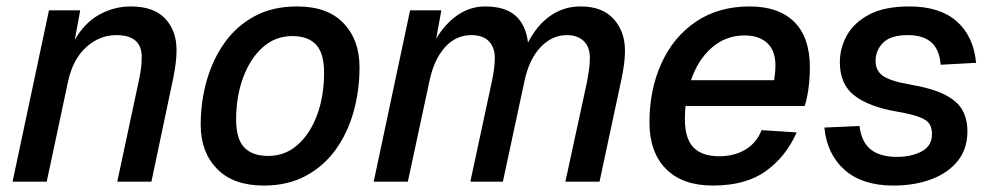

<svg xmlns="http://www.w3.org/2000/svg" viewBox="-20 -564 3092 596"><path d="M19 0 132 -532H229L212 -440Q243 -494 289 -519Q335 -544 386 -544Q457 -544 492.5 -506.5Q528 -469 528 -409Q528 -382 523 -351Q518 -320 513 -299L450 0H344L410 -309Q414 -327 417 -346.5Q420 -366 420 -387Q420 -455 341 -455Q289 -455 247.5 -417.5Q206 -380 191 -310L125 0Z M799 12Q704 12 653.5 -40Q603 -92 603 -177Q603 -249 622 -315Q641 -381 678 -432.5Q715 -484 771 -514Q827 -544 902 -544Q997 -544 1046.5 -492Q1096 -440 1096 -355Q1096 -283 1077.5 -217Q1059 -151 1022 -99.5Q985 -48 929 -18Q873 12 799 12ZM813 -80Q865 -80 904 -114.5Q943 -149 964.5 -207.5Q986 -266 986 -339Q986 -398 961.5 -425Q937 -452 887 -452Q835 -452 796 -417.5Q757 -383 735 -324Q713 -265 713 -193Q713 -133 738 -106.5Q763 -80 813 -80Z M1140 0 1253 -532H1350L1334 -444Q1362 -491 1401 -517.5Q1440 -544 1486 -544Q1547 -544 1579.5 -516Q1612 -488 1619 -432Q1647 -486 1688.5 -515Q1730 -544 1782 -544Q1850 -544 1885 -505Q1920 -466 1920 -407Q1920 -380 1915 -350Q1910 -320 1905 -299L1841 0H1735L1802 -309Q1805 -326 1808 -345Q1811 -364 1811 -384Q1811 -419 1791.5 -437Q1772 -455 1740 -455Q1693 -455 1657.5 -417Q1622 -379 1608 -312L1541 0H1440L1507 -312Q1511 -329 1513.5 -349.5Q1516 -370 1516 -384Q1516 -417 1497.5 -436Q1479 -455 1443 -455Q1395 -455 1361 -417Q1327 -379 1313 -312L1246 0Z M2193 12Q2098 12 2047 -40Q1996 -92 1996 -184Q1996 -285 2033 -367Q2070 -449 2140 -496.5Q2210 -544 2307 -544Q2397 -544 2445.5 -496Q2494 -448 2494 -354Q2494 -323 2490 -292Q2486 -261 2478 -235H2108Q2106 -215 2106 -194Q2106 -134 2132.5 -106.5Q2159 -79 2212 -79Q2260 -79 2294.5 -100Q2329 -121 2344 -160L2453 -153Q2420 -78 2357.5 -33Q2295 12 2193 12ZM2291 -454Q2233 -454 2189.5 -416Q2146 -378 2125 -315H2383Q2384 -324 2385.5 -334.5Q2387 -345 2387 -362Q2387 -407 2361.5 -430.5Q2336 -454 2291 -454Z M2753 12Q2657 12 2602 -36.5Q2547 -85 2539 -168L2648 -173Q2654 -123 2683 -100Q2712 -77 2764 -77Q2809 -77 2841 -94Q2873 -111 2873 -148Q2873 -167 2865 -179.5Q2857 -192 2833 -201Q2809 -210 2762 -218Q2676 -233 2631.5 -268Q2587 -303 2587 -371Q2587 -414 2608.5 -453.5Q2630 -493 2677.5 -518.5Q2725 -544 2803 -544Q2897 -544 2949.5 -498Q3002 -452 3010 -369L2900 -363Q2896 -411 2870.5 -433Q2845 -455 2798 -455Q2745 -455 2721.5 -431.5Q2698 -408 2698 -375Q2698 -344 2721.5 -328Q2745 -312 2803 -302Q2873 -290 2912 -270.5Q2951 -251 2967 -223Q2983 -195 2983 -156Q2983 -102 2953 -64.5Q2923 -27 2871 -7.5Q2819 12 2753 12Z"/></svg>

Font: Geist Medium
Style: Italic
Weight: 500
Italic angle: -12°
Designer: Basement.studio, Andrés Briganti, Mateo Zaragoza
Foundry: Basement.studio, Vercel, Andrés Briganti, Guido Ferreyra, Mateo Zaragoza
Version: Version 1.500; ttfautohint (v1.8.4.7-5d5b)